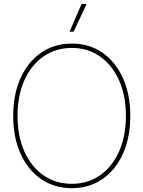

<svg xmlns="http://www.w3.org/2000/svg" viewBox="-20 -960 738 988"><path d="M349.6 8.3Q259.8 8.3 191.7 -38.6Q123.5 -85.4 85.7 -169.2Q47.9 -252.9 47.9 -363.3Q47.9 -474.6 85.9 -558.3Q124 -642.1 191.9 -689Q259.8 -735.8 349.6 -735.8Q439 -735.8 506.8 -689Q574.7 -642.1 612.5 -558.3Q650.4 -474.6 650.4 -363.3Q650.4 -252.4 612.5 -168.7Q574.7 -85 506.8 -38.3Q439 8.3 349.6 8.3ZM349.6 -14.2Q432.1 -14.2 494.9 -58.1Q557.6 -102.1 592.8 -180.7Q627.9 -259.3 627.9 -363.3Q627.9 -467.8 592.8 -546.4Q557.6 -625 494.9 -669.2Q432.1 -713.4 349.6 -713.4Q267.1 -713.4 204.1 -669.7Q141.1 -626 105.7 -547.4Q70.3 -468.8 70.3 -363.3Q70.3 -259.8 105.2 -181.2Q140.1 -102.5 203.1 -58.3Q266.1 -14.2 349.6 -14.2ZM337.9 -796.9 399.9 -939.9H425.8L358.9 -796.9Z"/></svg>

Font: Inter 28pt Thin
Style: Regular
Weight: 250
Designer: Rasmus Andersson
Foundry: rsms
Version: Version 4.001;git-66647c0bb